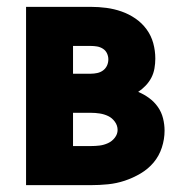

<svg xmlns="http://www.w3.org/2000/svg" viewBox="-20 -540 540 560"><path d="M56 0V-520H245Q268 -520 290.5 -517Q313 -514 334.5 -506.5Q356 -499 375 -486Q394 -473 407.5 -454.5Q421 -436 427 -414Q433 -392 433 -369Q433 -355 430.5 -340.5Q428 -326 421.5 -313.5Q415 -301 405 -290.5Q395 -280 383 -272Q400 -265 415 -254Q430 -243 440.5 -228Q451 -213 455.5 -195Q460 -177 460 -159Q460 -134 452 -109.5Q444 -85 428 -66Q412 -47 390 -34Q368 -21 344 -13Q320 -5 295 -2.5Q270 0 245 0ZM193 -325H245Q254 -325 263.5 -327Q273 -329 280.5 -334.5Q288 -340 292 -348.5Q296 -357 296 -367Q296 -376 292 -384.5Q288 -393 280 -398Q272 -403 263 -404.5Q254 -406 245 -406H193ZM193 -114H245Q258 -114 270.5 -115.5Q283 -117 295 -122.5Q307 -128 315 -138.5Q323 -149 323 -161Q323 -174 315 -185Q307 -196 295.5 -201.5Q284 -207 271 -209Q258 -211 245 -211H193Z"/></svg>

Font: Iosevka Heavy
Style: Regular
Weight: 900
Monospace: yes
Designer: Belleve Invis
Foundry: Belleve Invis
Version: Version 32.5.0; ttfautohint (v1.8.4)